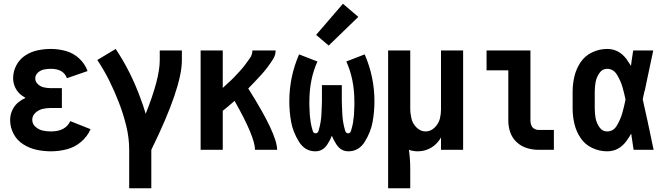

<svg xmlns="http://www.w3.org/2000/svg" viewBox="-20 -799 3540 1024"><path d="M252 8Q213 8 175.5 0Q138 -8 104.5 -29Q71 -50 52.5 -85Q34 -120 34 -159Q34 -188 47 -214.5Q60 -241 84 -258Q99 -269 116 -277Q106 -283 96 -290Q74 -306 62 -330.5Q50 -355 50 -382Q50 -418 67 -450.5Q84 -483 114.5 -503Q145 -523 180 -530.5Q215 -538 251 -538Q292 -538 331.5 -527Q371 -516 402 -487.5Q433 -459 447 -420L337 -382Q319 -432 251 -432Q233 -432 215 -428.5Q197 -425 182.5 -412Q168 -399 168 -381Q168 -363 182 -350Q196 -337 214 -333Q232 -329 250 -329H310V-223H250Q228 -223 207 -218Q186 -213 169 -197.5Q152 -182 152 -160Q152 -138 169.5 -122.5Q187 -107 208.5 -102.5Q230 -98 252 -98Q329 -98 355 -153L463 -110Q446 -71 412.5 -42.5Q379 -14 337 -3Q295 8 252 8Z M669 205V0Q669 -64 653.5 -127Q638 -190 615 -250Q592 -310 563.5 -367.5Q535 -425 499 -479L597 -538Q637 -478 669.5 -413.5Q702 -349 727 -281Q744 -237 757 -192Q832 -380 832 -477V-530H950V-477Q950 -332 787 0V205Z M1050 0V-530H1168V-330Q1182 -343 1195 -355Q1212 -370 1227.5 -386Q1243 -402 1258 -418.5Q1273 -435 1286.5 -452.5Q1300 -470 1313 -489Q1326 -508 1326 -530H1450Q1450 -505 1436 -483Q1422 -461 1407 -441Q1392 -421 1375.5 -402.5Q1359 -384 1341.5 -366Q1324 -348 1307 -330L1304 -327Q1458 -84 1458 0H1340Q1340 -69 1231 -261Q1213 -245 1195 -230Q1182 -219 1168 -208V0Z M1662 8Q1606 8 1574 -44Q1542 -96 1532.5 -150Q1523 -204 1523 -259Q1523 -389 1575 -509L1673 -471Q1630 -377 1630 -257Q1630 -246 1630 -235L1631 -213L1632 -190Q1633 -179 1634 -168L1635 -164L1636 -155L1637 -146Q1639 -135 1641.5 -124.5Q1644 -114 1648 -101Q1652 -88 1663 -88Q1675 -88 1679 -101.5Q1683 -115 1685.5 -126Q1688 -137 1690 -149L1693 -172Q1694 -184 1694.5 -195.5Q1695 -207 1695.5 -218.5Q1696 -230 1696.5 -241.5Q1697 -253 1697 -265V-345H1803V-265Q1803 -253 1803.5 -241.5Q1804 -230 1804.5 -218.5Q1805 -207 1805.5 -195.5Q1806 -184 1807 -172L1810 -149Q1812 -137 1814.5 -126Q1817 -115 1821 -101.5Q1825 -88 1837 -88Q1848 -88 1852 -101Q1856 -114 1858.5 -124.5Q1861 -135 1863 -146L1864 -155L1865 -164L1866 -168Q1867 -179 1868 -190L1869 -213L1870 -235Q1870 -246 1870 -257Q1870 -377 1827 -471L1925 -509Q1977 -389 1977 -259Q1977 -204 1967.5 -150Q1958 -96 1926 -44Q1894 8 1838 8Q1798 8 1774 -29Q1759 -52 1750 -75Q1741 -52 1726 -29Q1702 8 1662 8ZM1733 -556 1666 -613 1809 -779 1891 -709Z M2050 205V-530H2168V-220Q2168 -193 2174.5 -166Q2181 -139 2202 -118.5Q2223 -98 2250 -98Q2277 -98 2298 -118.5Q2319 -139 2326 -166Q2332 -191 2332 -216V-530H2450V0H2332V-66Q2325 -54 2317 -44Q2297 -19 2268.5 -5.5Q2240 8 2208 8Q2184 8 2161 0Q2168 51 2168 103V205Z M2852 0Q2820 0 2789.5 -9.5Q2759 -19 2735.5 -41Q2712 -63 2701.5 -93Q2691 -123 2691 -155V-424H2575V-530H2809V-155Q2809 -143 2813.5 -131Q2818 -119 2829 -112.5Q2840 -106 2852 -106H2934V0Z M3218 8Q3177 8 3138.5 -10Q3100 -28 3076.5 -63Q3053 -98 3043.5 -138.5Q3034 -179 3034 -220V-310Q3034 -351 3043.5 -391.5Q3053 -432 3076.5 -467Q3100 -502 3138.5 -520Q3177 -538 3218 -538Q3281 -538 3322 -483Q3334 -466 3345 -448L3346 -453L3347 -463L3348 -468L3349 -477Q3353 -504 3357 -530H3464L3461 -516L3459 -506L3458 -502L3456 -492L3449 -459L3447 -450L3446 -445L3444 -435L3438 -407L3436 -398L3430 -369L3428 -360L3426 -350L3419 -317L3416 -308L3411 -284L3408 -269Q3410 -258 3413 -246L3415 -237Q3425 -192 3435 -147L3437 -137L3440 -123L3446 -95L3448 -85Q3456 -47 3464 -9L3466 0H3359L3358 -10L3356 -19L3355 -29L3354 -34L3353 -43L3352 -48L3350 -62L3349 -67L3348 -77L3346 -86Q3335 -66 3321 -47Q3281 8 3218 8ZM3218 -98Q3252 -98 3271 -131Q3290 -164 3299 -196.5Q3308 -229 3315 -262L3316 -269Q3309 -302 3300 -334Q3291 -366 3271.5 -399Q3252 -432 3218 -432Q3192 -432 3176.5 -409Q3161 -386 3156.5 -361Q3152 -336 3152 -310V-220Q3152 -194 3156.5 -169Q3161 -144 3176.5 -121Q3192 -98 3218 -98Z"/></svg>

Font: Iosevka SS01
Style: Bold
Weight: 700
Monospace: yes
Designer: Belleve Invis
Foundry: Belleve Invis
Version: 2.3.3; ttfautohint (v1.8.3)